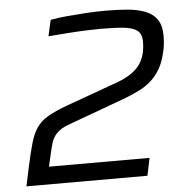

<svg xmlns="http://www.w3.org/2000/svg" viewBox="-51 -746 772 795"><g transform="rotate(-5 335.5 -348.0)"><path d="M27 0 44 -80Q57 -140 68 -178Q79 -216 96 -240.5Q113 -265 143 -282.5Q173 -300 222 -318L438 -396Q471 -408 494.5 -423.5Q518 -439 532.5 -458.5Q547 -478 553.5 -502.5Q560 -527 560 -556Q560 -585 543.5 -599.5Q527 -614 490 -618.5Q453 -623 391 -623Q365 -623 327.5 -621.5Q290 -620 249 -617Q208 -614 172 -611L187 -678Q218 -684 257 -687.5Q296 -691 337.5 -693.5Q379 -696 416 -696Q465 -696 506.5 -692.5Q548 -689 580 -677Q612 -665 629.5 -640Q647 -615 647 -571Q647 -553 645 -535Q643 -517 638 -499Q629 -461 613 -434Q597 -407 575 -387.5Q553 -368 525 -354Q497 -340 463 -327L220 -238Q189 -226 173 -209Q157 -192 150.5 -170Q144 -148 138 -121L127 -73H545L530 0Z"/></g></svg>

Font: Saira SemiExpanded
Style: Italic
Weight: 400
Width: 6
Italic angle: -12°
Designer: Hector Gatti with collaboration of the Omnibus-Type team
Foundry: Omnibus-Type
Version: Version 1.101